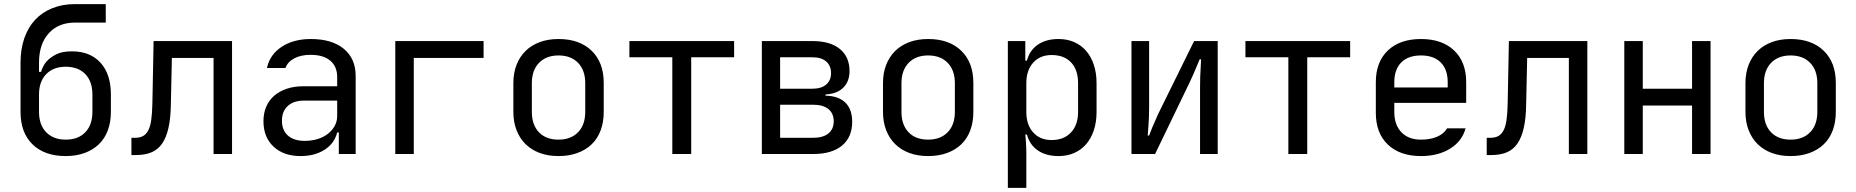

<svg xmlns="http://www.w3.org/2000/svg" viewBox="-20 -750 9040 935"><path d="M80 -445Q80 -511 98.5 -564Q117 -617 151 -653.5Q185 -690 234.5 -710Q284 -730 345 -730H495V-640H345Q264 -640 217 -587.5Q170 -535 170 -445V-400H180Q188 -428 206 -450Q223 -469 252 -484.5Q281 -500 330 -500Q419 -500 469.5 -444.5Q520 -389 520 -290V-205Q520 -155 505 -115Q490 -75 461.5 -47.5Q433 -20 392 -5Q351 10 300 10Q197 10 138.5 -47Q80 -104 80 -205ZM170 -205Q170 -142 205 -106Q240 -70 300 -70Q361 -70 395.5 -106Q430 -142 430 -205V-290Q430 -353 395.5 -389Q361 -425 300 -425Q240 -425 205 -389Q170 -353 170 -290Z M728 -550H1110V0H1020V-468H817L812 -240Q811 -174 800.5 -127.5Q790 -81 770 -51.5Q750 -22 718.5 -8.5Q687 5 643 5H620V-79H638Q661 -79 676.5 -87.5Q692 -96 702 -115Q712 -134 716.5 -166Q721 -198 722 -244Z M1263 -160Q1263 -199 1276.5 -230.5Q1290 -262 1315.5 -284Q1341 -306 1377 -318Q1413 -330 1458 -330H1622V-375Q1622 -426 1588.5 -454.5Q1555 -483 1492 -483Q1446 -483 1413.5 -466Q1381 -449 1370 -419H1280Q1294 -484 1351.5 -522Q1409 -560 1494 -560Q1596 -560 1654 -512.5Q1712 -465 1712 -380V0H1630V-105H1622Q1609 -52 1561 -21Q1513 10 1444 10Q1361 10 1312 -36Q1263 -82 1263 -160ZM1464 -64Q1498 -64 1527 -73Q1556 -82 1577 -98.5Q1598 -115 1610 -137Q1622 -159 1622 -185V-260H1460Q1410 -260 1381.5 -234Q1353 -208 1353 -162Q1353 -116 1382 -90Q1411 -64 1464 -64Z M2335 -550V-468H1995V0H1905V-550Z M2570 -205Q2570 -142 2604.5 -106Q2639 -70 2700 -70Q2760 -70 2795 -106Q2830 -142 2830 -205V-345Q2830 -408 2795 -444Q2760 -480 2700 -480Q2640 -480 2605 -444Q2570 -408 2570 -345ZM2480 -345Q2480 -395 2495.5 -434.5Q2511 -474 2539.5 -502Q2568 -530 2608.5 -545Q2649 -560 2700 -560Q2802 -560 2861 -503Q2920 -446 2920 -346V-205Q2920 -155 2905 -115Q2890 -75 2861.5 -47.5Q2833 -20 2792 -5Q2751 10 2700 10Q2649 10 2608.5 -5Q2568 -20 2539.5 -48Q2511 -76 2495.5 -116Q2480 -156 2480 -205Z M3045 -550H3555V-471H3346V0H3254V-471H3045Z M3937 -550Q4023 -550 4070 -511.5Q4117 -473 4117 -404Q4117 -353 4086.5 -323Q4056 -293 4000 -290V-284Q4063 -283 4096.5 -250.5Q4130 -218 4130 -157Q4130 -82 4080.5 -41Q4031 0 3940 0H3690V-550ZM3779 -240V-79H3940Q3988 -79 4014 -100Q4040 -121 4040 -159Q4040 -198 4014 -219Q3988 -240 3940 -240ZM3937 -318Q3979 -318 4003 -338Q4027 -358 4027 -394Q4027 -430 4003.5 -450.5Q3980 -471 3937 -471H3779V-318Z M4370 -205Q4370 -142 4404.5 -106Q4439 -70 4500 -70Q4560 -70 4595 -106Q4630 -142 4630 -205V-345Q4630 -408 4595 -444Q4560 -480 4500 -480Q4440 -480 4405 -444Q4370 -408 4370 -345ZM4280 -345Q4280 -395 4295.5 -434.5Q4311 -474 4339.5 -502Q4368 -530 4408.5 -545Q4449 -560 4500 -560Q4602 -560 4661 -503Q4720 -446 4720 -346V-205Q4720 -155 4705 -115Q4690 -75 4661.5 -47.5Q4633 -20 4592 -5Q4551 10 4500 10Q4449 10 4408.5 -5Q4368 -20 4339.5 -48Q4311 -76 4295.5 -116Q4280 -156 4280 -205Z M4973 -550V-455H4981Q4994 -505 5034 -532.5Q5074 -560 5135 -560Q5177 -560 5211 -545Q5245 -530 5269 -502.5Q5293 -475 5306.5 -435Q5320 -395 5320 -345V-205Q5320 -155 5306.5 -115Q5293 -75 5269 -47.5Q5245 -20 5211 -5Q5177 10 5135 10Q5074 10 5034 -17.5Q4994 -45 4981 -95H4973Q4974 -78 4976 -61Q4977 -46 4977.5 -30Q4978 -14 4978 0V165H4888V-550ZM4978 -205Q4978 -142 5011.5 -105Q5045 -68 5101 -68Q5161 -68 5195.5 -105Q5230 -142 5230 -205V-345Q5230 -410 5196 -446Q5162 -482 5101 -482Q5045 -482 5011.5 -445Q4978 -408 4978 -345Z M5490 -550H5576V-230Q5576 -204 5575 -178.5Q5574 -153 5572.5 -133.5Q5571 -114 5570 -102Q5569 -90 5569 -90H5576Q5584 -110 5592 -131Q5600 -148 5608.5 -168.5Q5617 -189 5626 -207L5795 -550H5910V0H5824V-322Q5824 -381 5827 -420Q5828 -442 5829 -461H5822Q5815 -444 5807 -425Q5800 -408 5791 -387.5Q5782 -367 5771 -344L5605 0H5490Z M6045 -550H6555V-471H6346V0H6254V-471H6045Z M6900 10Q6797 10 6738.5 -46Q6680 -102 6680 -200V-350Q6680 -448 6738.5 -504Q6797 -560 6900 -560Q7003 -560 7061.5 -504Q7120 -448 7120 -350V-249H6770V-205Q6770 -142 6804.5 -106Q6839 -70 6900 -70Q6945 -70 6978 -84Q7011 -98 7027 -125H7117Q7100 -62 7041.5 -26Q6983 10 6900 10ZM7030 -324V-350Q7030 -412 6996 -446Q6962 -480 6900 -480Q6838 -480 6804 -446Q6770 -412 6770 -350V-324Z M7328 -550H7710V0H7620V-468H7417L7412 -240Q7411 -174 7400.5 -127.5Q7390 -81 7370 -51.5Q7350 -22 7318.5 -8.5Q7287 5 7243 5H7220V-79H7238Q7261 -79 7276.5 -87.5Q7292 -96 7302 -115Q7312 -134 7316.5 -166Q7321 -198 7322 -244Z M7980 -550V-318H8220V-550H8310V0H8220V-236H7980V0H7890V-550Z M8570 -205Q8570 -142 8604.5 -106Q8639 -70 8700 -70Q8760 -70 8795 -106Q8830 -142 8830 -205V-345Q8830 -408 8795 -444Q8760 -480 8700 -480Q8640 -480 8605 -444Q8570 -408 8570 -345ZM8480 -345Q8480 -395 8495.5 -434.5Q8511 -474 8539.5 -502Q8568 -530 8608.5 -545Q8649 -560 8700 -560Q8802 -560 8861 -503Q8920 -446 8920 -346V-205Q8920 -155 8905 -115Q8890 -75 8861.5 -47.5Q8833 -20 8792 -5Q8751 10 8700 10Q8649 10 8608.5 -5Q8568 -20 8539.5 -48Q8511 -76 8495.5 -116Q8480 -156 8480 -205Z"/></svg>

Font: JetBrainsMono NF
Style: Regular
Weight: 400
Monospace: yes
Designer: Philipp Nurullin, Konstantin Bulenkov
Foundry: JetBrains
Version: Version 1.0.2; ttfautohint (v1.8.3)